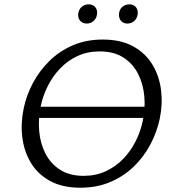

<svg xmlns="http://www.w3.org/2000/svg" viewBox="-20 -848 786 877"><path d="M347.1 9.4Q265.3 9.4 209.1 -21.2Q153 -51.7 121.5 -103.7Q90 -155.7 82 -220.2Q74 -284.7 88 -352.1Q100.5 -412.7 130.4 -468.9Q160.3 -525 206 -569.9Q251.6 -614.7 312.6 -641Q373.6 -667.4 449.5 -667.4Q532.2 -667.4 588.5 -636.1Q644.9 -604.9 676.5 -552.4Q708 -499.9 715.7 -435.4Q723.5 -370.9 709.5 -304.9Q696.5 -243.9 666.4 -187.3Q636.3 -130.6 590.4 -86.5Q544.5 -42.4 483.5 -16.5Q422.5 9.4 347.1 9.4ZM361.7 -44.8Q417.6 -44.8 463 -65.8Q508.3 -86.7 542.6 -122.2Q576.9 -157.6 599.5 -202.5Q622.1 -247.3 631.9 -295Q644.3 -351.9 639.2 -408.1Q634.2 -464.4 610.7 -510.7Q587.2 -557.1 543.7 -585.1Q500.3 -613.2 435.4 -613.2Q379.5 -613.2 334.4 -592.2Q289.3 -571.3 255.2 -535.8Q221.1 -500.4 198.5 -455.5Q175.9 -410.7 166.1 -363Q154.2 -306.1 159 -249.6Q163.8 -193.2 187.3 -147Q210.8 -100.9 254 -72.9Q297.3 -44.8 361.7 -44.8ZM109.3 -309.2 124.6 -360.6H709.7L694.4 -309.2ZM376.6 -740.5Q362.9 -740.5 353.2 -747Q343.5 -753.6 339.4 -765Q335.3 -776.3 338 -789.5Q341.3 -806.7 354.1 -817.4Q366.9 -828.1 384.8 -828.1Q398.5 -828.1 407.6 -822Q416.8 -816 421 -805.2Q425.1 -794.5 422.9 -780.7Q420.2 -763.5 407.3 -752Q394.5 -740.5 376.6 -740.5ZM562.3 -740.5Q548.5 -740.5 539.1 -747Q529.7 -753.6 525.9 -765Q522 -776.3 524.2 -789.5Q526.9 -806.7 539.7 -817.4Q552.5 -828.1 570.5 -828.1Q584.1 -828.1 593.3 -822Q602.5 -816 606.6 -805.2Q610.7 -794.5 608.5 -780.7Q605.8 -763.5 593 -752Q580.1 -740.5 562.3 -740.5Z"/></svg>

Font: Ysabeau
Style: Bold Italic
Weight: 700
Italic angle: -12°
Designer: Christian Thalmann (Catharsis Fonts)
Version: Version 2.002